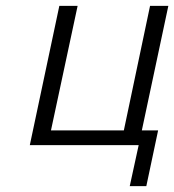

<svg xmlns="http://www.w3.org/2000/svg" viewBox="-20 -492 591 651"><path d="M81.1 0 181.2 -472.2H243.2L152.8 -49.8H399.9L488.8 -472.2H550.8L460.9 -49.8H516.1L476.1 139.2H419.9L450.2 0Z"/></svg>

Font: CMU Bright
Style: Oblique
Weight: 500
Italic angle: -12°
Version: Version 0.7.0